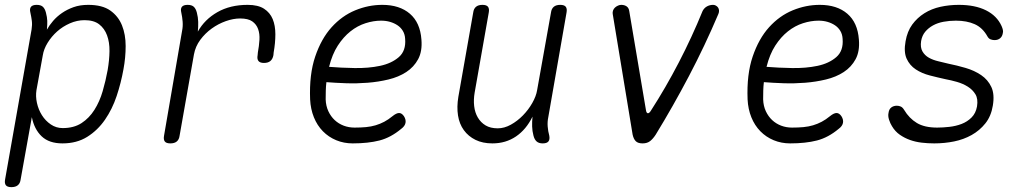

<svg xmlns="http://www.w3.org/2000/svg" viewBox="-26 -580 4246 790"><path d="M167 -458Q177 -476 192.5 -494Q208 -512 229 -526.5Q250 -541 276.5 -550.5Q303 -560 337 -560Q395 -560 428 -536.5Q461 -513 476 -475.5Q491 -438 491 -390.5Q491 -343 482 -295Q472 -239 454 -185Q436 -131 406 -87.5Q376 -44 333 -17Q290 10 231 10Q176 10 145.5 -19Q115 -48 105 -98L59 158Q57 174 47.5 182Q38 190 21 190Q4 190 -2 182Q-8 174 -5 158L104 -459Q107 -478 105 -494Q103 -510 99 -528Q95 -544 101.5 -552Q108 -560 125 -560Q142 -560 150.5 -552Q159 -544 163 -528Q168 -509 168.5 -494Q169 -479 167 -458ZM322 -497Q291 -497 261.5 -484Q232 -471 209 -450.5Q186 -430 170 -404Q154 -378 150 -352L124 -209Q120 -184 126 -156.5Q132 -129 146.5 -106Q161 -83 183 -68Q205 -53 232 -53Q278 -53 309.5 -73.5Q341 -94 362.5 -128Q384 -162 396.5 -205Q409 -248 417 -292Q424 -333 424.5 -369.5Q425 -406 414.5 -434.5Q404 -463 382 -480Q360 -497 322 -497Z M675 10Q658 10 652 2Q646 -6 649 -22L723 -452Q727 -471 725.5 -490.5Q724 -510 720 -528Q716 -544 722.5 -552Q729 -560 746 -560Q763 -560 771.5 -552Q780 -544 784 -528Q789 -509 789.5 -490Q790 -471 788 -450Q816 -500 868.5 -530Q921 -560 993 -560Q1036 -560 1060.5 -544Q1085 -528 1096 -501.5Q1107 -475 1107 -439Q1107 -403 1100 -364L1099 -353Q1096 -337 1086.5 -329Q1077 -321 1060 -321Q1044 -321 1037.5 -329Q1031 -337 1034 -353L1035 -364Q1040 -391 1041.5 -416Q1043 -441 1036 -460.5Q1029 -480 1012 -492Q995 -504 962 -504Q934 -504 903 -493Q872 -482 845 -462.5Q818 -443 798 -416Q778 -389 772 -356L713 -22Q711 -6 701.5 2Q692 10 675 10Z M1636 -102Q1645 -88 1642.5 -74.5Q1640 -61 1625 -50Q1582 -14 1535.5 -2Q1489 10 1425 10Q1389 10 1357.5 -3Q1326 -16 1302.5 -40Q1279 -64 1265.5 -97.5Q1252 -131 1250 -171Q1246 -274 1271 -347.5Q1296 -421 1338.5 -468Q1381 -515 1435.5 -537.5Q1490 -560 1547 -560Q1618 -560 1660.5 -523.5Q1703 -487 1708 -417Q1712 -369 1694.5 -336.5Q1677 -304 1645.5 -283.5Q1614 -263 1572.5 -253Q1531 -243 1486.5 -239.5Q1442 -236 1398 -237.5Q1354 -239 1317 -242Q1315 -225 1314.5 -207.5Q1314 -190 1314 -171Q1315 -144 1325 -122.5Q1335 -101 1351 -86Q1367 -71 1388 -63Q1409 -55 1433 -55Q1459 -55 1480 -57Q1501 -59 1519.5 -64.5Q1538 -70 1555 -79Q1572 -88 1589 -102Q1605 -115 1616 -115Q1627 -115 1636 -102ZM1328 -305Q1376 -301 1433 -300Q1490 -299 1537.5 -309Q1585 -319 1615 -345Q1645 -371 1641 -420Q1640 -439 1631.5 -453Q1623 -467 1609.5 -476Q1596 -485 1579 -490Q1562 -495 1542 -495Q1511 -495 1478 -484.5Q1445 -474 1416 -451Q1387 -428 1364 -392.5Q1341 -357 1328 -305Z M2207 10Q2191 10 2182 2Q2173 -6 2169 -22Q2164 -41 2163.5 -60Q2163 -79 2165 -100Q2139 -47 2097 -18.5Q2055 10 2000 10Q1960 10 1930.5 -4.5Q1901 -19 1882.5 -44.5Q1864 -70 1858.5 -105Q1853 -140 1860 -182L1921 -528Q1923 -544 1932.5 -552Q1942 -560 1959 -560Q1976 -560 1982 -552Q1988 -544 1985 -528L1927 -199Q1922 -170 1925 -143.5Q1928 -117 1940 -96.5Q1952 -76 1972 -64Q1992 -52 2022 -52Q2049 -52 2076 -67Q2103 -82 2125.5 -105Q2148 -128 2164 -156Q2180 -184 2184 -209L2241 -528Q2243 -544 2252.5 -552Q2262 -560 2279 -560Q2296 -560 2302 -552Q2308 -544 2305 -528L2230 -98Q2226 -79 2227.5 -59.5Q2229 -40 2234 -22Q2237 -6 2230.5 2Q2224 10 2207 10Z M2577 -26 2495 -523Q2494 -530 2496.5 -537Q2499 -544 2504.5 -549Q2510 -554 2517 -557Q2524 -560 2530 -560Q2543 -560 2552 -554Q2561 -548 2563 -535L2632 -126Q2634 -114 2640 -114Q2646 -114 2653 -126Q2713 -219 2767 -323Q2821 -427 2865 -535Q2872 -548 2883.5 -554Q2895 -560 2908 -560Q2914 -560 2919.5 -557Q2925 -554 2928.5 -549Q2932 -544 2932.5 -537Q2933 -530 2930 -523Q2874 -391 2808.5 -266.5Q2743 -142 2672 -26Q2661 -9 2649 0.5Q2637 10 2618 10Q2599 10 2590 1Q2581 -8 2577 -26Z M3436 -102Q3445 -88 3442.5 -74.5Q3440 -61 3425 -50Q3382 -14 3335.5 -2Q3289 10 3225 10Q3189 10 3157.5 -3Q3126 -16 3102.5 -40Q3079 -64 3065.5 -97.5Q3052 -131 3050 -171Q3046 -274 3071 -347.5Q3096 -421 3138.5 -468Q3181 -515 3235.5 -537.5Q3290 -560 3347 -560Q3418 -560 3460.5 -523.5Q3503 -487 3508 -417Q3512 -369 3494.5 -336.5Q3477 -304 3445.5 -283.5Q3414 -263 3372.5 -253Q3331 -243 3286.5 -239.5Q3242 -236 3198 -237.5Q3154 -239 3117 -242Q3115 -225 3114.5 -207.5Q3114 -190 3114 -171Q3115 -144 3125 -122.5Q3135 -101 3151 -86Q3167 -71 3188 -63Q3209 -55 3233 -55Q3259 -55 3280 -57Q3301 -59 3319.5 -64.5Q3338 -70 3355 -79Q3372 -88 3389 -102Q3405 -115 3416 -115Q3427 -115 3436 -102ZM3128 -305Q3176 -301 3233 -300Q3290 -299 3337.5 -309Q3385 -319 3415 -345Q3445 -371 3441 -420Q3440 -439 3431.5 -453Q3423 -467 3409.5 -476Q3396 -485 3379 -490Q3362 -495 3342 -495Q3311 -495 3278 -484.5Q3245 -474 3216 -451Q3187 -428 3164 -392.5Q3141 -357 3128 -305Z M3818 10Q3792 10 3766.5 7Q3741 4 3718.5 -4Q3696 -12 3676.5 -25.5Q3657 -39 3644 -61Q3637 -72 3632 -87.5Q3627 -103 3630 -116Q3632 -131 3641.5 -138Q3651 -145 3664 -145Q3673 -145 3680.5 -141.5Q3688 -138 3694 -128Q3715 -93 3746.5 -74Q3778 -55 3830 -55Q3853 -55 3880 -58Q3907 -61 3930.5 -70Q3954 -79 3971.5 -96.5Q3989 -114 3994 -142Q3999 -173 3987.5 -192Q3976 -211 3956 -223.5Q3936 -236 3911.5 -243Q3887 -250 3865 -254Q3833 -261 3800 -269.5Q3767 -278 3742 -294.5Q3717 -311 3704.5 -338.5Q3692 -366 3700 -410Q3707 -451 3727.5 -479Q3748 -507 3777.5 -525.5Q3807 -544 3843.5 -552Q3880 -560 3919 -560Q3986 -560 4031 -537.5Q4076 -515 4095 -473Q4099 -464 4100.5 -456.5Q4102 -449 4100 -443Q4098 -430 4089 -422.5Q4080 -415 4066 -415Q4058 -415 4050 -418Q4042 -421 4037 -430Q4017 -466 3984.5 -480.5Q3952 -495 3907 -495Q3881 -495 3856.5 -490.5Q3832 -486 3813 -475.5Q3794 -465 3781 -449.5Q3768 -434 3764 -411Q3760 -385 3769.5 -368.5Q3779 -352 3796 -342.5Q3813 -333 3834.5 -328Q3856 -323 3876 -318Q3911 -311 3947 -300.5Q3983 -290 4011 -271Q4039 -252 4053 -222Q4067 -192 4059 -145Q4052 -102 4028.5 -72.5Q4005 -43 3972 -24.5Q3939 -6 3899.5 2Q3860 10 3818 10Z"/></svg>

Font: Maple Mono ExtraLight
Style: Italic
Weight: 275
Italic angle: -10°
Monospace: yes
Designer: subframe7536
Version: Version 7.000